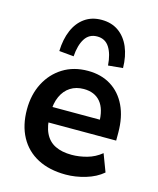

<svg xmlns="http://www.w3.org/2000/svg" viewBox="-117 -857 781 949"><g transform="rotate(15 274.0 -382.5)"><path d="M310 10Q226 10 166 -21.5Q106 -53 74 -112Q42 -171 42 -252Q42 -328 72.5 -387Q103 -446 157.5 -480Q212 -514 285 -514Q353 -514 403 -483Q453 -452 480.5 -394.5Q508 -337 508 -257V-217H142V-296H420L404 -279Q404 -350 374 -386Q344 -422 288 -422Q249 -422 220 -403.5Q191 -385 175 -350Q159 -315 159 -265V-255Q159 -199 176.5 -162.5Q194 -126 228.5 -109Q263 -92 313 -92Q351 -92 391 -103Q431 -114 464 -141L498 -51Q463 -21 411.5 -5.5Q360 10 310 10ZM197 -565 122 -572Q124 -633 143.5 -678.5Q163 -724 199 -749.5Q235 -775 285 -775Q336 -775 372 -749.5Q408 -724 427.5 -678.5Q447 -633 448 -572L373 -565Q369 -623 347.5 -656.5Q326 -690 285 -690Q244 -690 222.5 -656.5Q201 -623 197 -565Z"/></g></svg>

Font: Nunitoga
Style: Bold
Weight: 700
Designer: Vernon Adams
Foundry: Vernon Adams
Version: Version 1.0